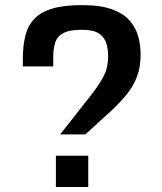

<svg xmlns="http://www.w3.org/2000/svg" viewBox="-20 -748 647 768"><path d="M346.2 -370.1Q379.9 -413.6 396.2 -446.5Q412.6 -479.5 412.6 -523.4Q412.6 -550.8 405.3 -575Q397.9 -599.1 375.7 -614Q353.5 -628.9 308.6 -628.9Q257.8 -628.9 233.2 -615.5Q208.5 -602.1 200.7 -577.4Q192.9 -552.7 192.9 -518.6V-482.4H71.3V-511.7Q71.3 -563.5 81.1 -603.8Q90.8 -644 116.2 -671.6Q141.6 -699.2 188.2 -713.4Q234.9 -727.5 308.6 -727.5Q382.3 -727.5 428.2 -710.7Q474.1 -693.8 499 -665.3Q523.9 -636.7 533.2 -601.1Q542.5 -565.4 542.5 -528.8Q542.5 -480.5 528.1 -441.9Q513.7 -403.3 485.1 -368.4Q456.5 -333.5 414.6 -295.4L321.3 -210.4H220.7ZM203.6 0V-125H333V0Z"/></svg>

Font: Monda SemiBold
Style: Regular
Weight: 600
Designer: Vernon Adams
Foundry: Vernon Adams
Version: Version 2.200